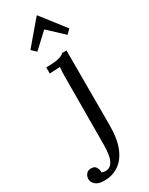

<svg xmlns="http://www.w3.org/2000/svg" viewBox="-354 -822 881 1138"><g transform="rotate(-30 86.5 -253.5)"><path d="M-9 271Q-50 271 -69 254Q-88 237 -88 215Q-88 197 -76.5 182.5Q-65 168 -45 168Q-20 167 -10.5 182.5Q-1 198 -1 210Q-1 216 -2 219Q12 225 24 225Q53 225 68 204Q83 183 88 151Q93 119 93 86L95 -380Q95 -396 95.5 -410.5Q96 -425 98 -445Q80 -444 62.5 -443Q45 -442 27 -441V-483Q71 -483 95.5 -487Q120 -491 132.5 -497Q145 -503 152 -510H181V3Q181 96 156 155.5Q131 215 88 243Q45 271 -9 271ZM132 -778H134L261 -615L233 -587L130 -683H128L28 -590L-3 -619Z"/></g></svg>

Font: Lora
Style: Regular
Weight: 400
Designer: Olga Karpushina, Alexei Vanyashin (Cyrillic)
Foundry: Cyreal
Version: Version 3.005; ttfautohint (v1.8.4.7-5d5b)